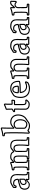

<svg xmlns="http://www.w3.org/2000/svg" viewBox="2086 -2858 805 5018"><g transform="rotate(-90 2489.0 -349.5)"><path d="M506.3 -38.6V-2Q502.4 2.4 499.3 6.6Q496.1 10.7 492.2 14.6Q467.3 13.7 442.6 12.9Q418 12.2 393.1 12.2Q372.6 12.2 353 12.9Q333.5 13.7 313 14.6Q301.3 8.8 295.7 0.5Q290 -7.8 290 -24.4Q290 -27.3 290.3 -30.8Q290.5 -34.2 290.5 -38.1Q290.5 -39.6 289.6 -39.6Q286.1 -39.6 274.7 -29.1Q263.2 -18.6 247.1 -6.1Q231 6.3 212.2 16.8Q193.4 27.3 175.3 27.3Q148.4 27.3 123.8 20Q99.1 12.7 80.3 -3.4Q61.5 -19.5 50.3 -45.2Q39.1 -70.8 39.1 -107.4Q39.1 -135.7 47.4 -162.8Q55.7 -189.9 72.8 -209Q81.1 -218.3 90.8 -224.9Q100.6 -231.4 111.3 -236.6Q122.1 -241.7 133.5 -245.8Q145 -250 156.2 -253.4Q190.9 -264.6 226.1 -273.9Q261.2 -283.2 297.4 -289.1Q296.9 -307.1 292.2 -323.7Q287.6 -340.3 277.6 -353.3Q267.6 -366.2 250.7 -374Q233.9 -381.8 208 -381.8Q195.3 -381.8 183.6 -379.2Q171.9 -376.5 163.6 -370.6Q158.7 -358.9 153.8 -347.2Q148.9 -335.4 144 -323.7Q139.6 -321.8 135.5 -320.3Q131.3 -318.8 127 -316.9Q118.7 -318.8 110.4 -320.6Q102.1 -322.3 93.8 -324.2L83.5 -338.9L86.4 -401.9Q88.4 -404.8 90.1 -408Q91.8 -411.1 93.8 -414.1Q120.1 -431.2 146.7 -447.5Q173.3 -463.9 202.6 -476.6Q215.8 -482.4 231 -484.4Q246.1 -486.3 261.7 -486.3Q320.8 -486.3 357.4 -471.2Q394 -456.1 414.1 -431.2Q434.1 -406.2 441.2 -374Q448.2 -341.8 448.2 -308.1Q448.2 -257.3 446 -206.1Q443.8 -154.8 443.8 -105Q443.8 -92.3 445.1 -79.8Q446.3 -67.4 450.2 -56.2Q460.9 -53.2 471.7 -53Q482.4 -52.7 493.7 -51.3ZM434.1 -31.7Q427.7 -36.1 424.1 -43.9Q420.4 -51.8 418.5 -61.3Q416.5 -70.8 416 -80.6Q415.5 -90.3 415.5 -99.1V-115.2Q415.5 -123.5 415.3 -131.8Q415 -140.1 415 -148.4Q415 -191.4 417.2 -232.7Q419.4 -273.9 419.4 -316.9Q419.4 -357.4 407.5 -384.3Q395.5 -411.1 374.8 -427.2Q354 -443.4 326.2 -450Q298.3 -456.5 267.1 -456.5Q254.4 -456.5 240.7 -455.8Q227.1 -455.1 215.3 -450.2Q188.5 -439 163.8 -423.8Q139.2 -408.7 115.2 -393.1Q114.7 -382.3 114.3 -371.6Q113.8 -360.8 113.3 -350.1Q115.7 -349.1 117.9 -348.9Q120.1 -348.6 122.6 -348.1Q127 -358.9 130.9 -371.6Q134.8 -384.3 144.5 -393.1Q154.3 -402.3 170.9 -406.2Q187.5 -410.2 206.1 -410.2Q245.1 -410.2 268.6 -398.2Q292 -386.2 304.7 -367.4Q317.4 -348.6 321.8 -325.2Q326.2 -301.8 327.1 -278.8Q323.2 -274.4 320.1 -270.3Q316.9 -266.1 313 -262.2Q229.5 -248 148.9 -220.2Q133.3 -214.8 116.9 -207Q100.6 -199.2 90.8 -185.1Q79.6 -168.9 73.7 -148.2Q67.9 -127.4 67.9 -105.5Q67.9 -84.5 74 -65.4Q80.1 -46.4 92.5 -32.2Q105 -18.1 123.5 -9.8Q142.1 -1.5 167 -1.5Q186 -1.5 202.6 -5.9Q228 -25.4 253.4 -44.7Q278.8 -64 305.2 -82Q310.5 -78.1 315.9 -74.2Q321.3 -70.3 326.7 -66.4L318.4 -15.6Q318.8 -15.6 318.8 -15.4Q318.8 -15.1 319.3 -15.1Q337.9 -16.1 356.7 -16.6Q375.5 -17.1 394.5 -17.1Q415 -17.1 435.8 -16.6Q456.5 -16.1 477.1 -15.1V-22.5ZM287.6 -212.9Q271 -209.5 253.4 -205.3Q235.8 -201.2 221.9 -193.1Q208 -185.1 199 -171.6Q189.9 -158.2 189.9 -135.3Q189.9 -116.2 201.2 -101.3Q212.4 -86.4 233.9 -86.4Q251 -86.4 269 -96.7Q287.1 -106.9 297.9 -122.1L297.4 -220.2ZM327.1 -237.8Q327.1 -211.4 327.6 -186.5Q328.1 -161.6 328.1 -134.8Q328.1 -127.9 327.6 -121.3Q327.1 -114.7 325.2 -109.9Q321.8 -100.6 311.8 -91.3Q301.8 -82 288.6 -74.5Q275.4 -66.9 260.7 -62.3Q246.1 -57.6 232.9 -57.6Q214.4 -57.6 200.9 -64.7Q187.5 -71.8 178.7 -83.3Q169.9 -94.7 165.8 -109.4Q161.6 -124 161.6 -139.2Q161.6 -167.5 174.8 -186.3Q188 -205.1 209.2 -217.3Q230.5 -229.5 256.8 -236.8Q283.2 -244.1 309.6 -250Z M544.9 -0.5V-38.1Q548.8 -42 553 -45.2Q557.1 -48.3 561.5 -52.2Q565.9 -52.2 570.6 -52Q575.2 -51.8 580.1 -51.8Q586.9 -51.8 594 -52.7Q601.1 -53.7 607.4 -56.2Q613.8 -79.1 615.2 -106.9Q616.7 -134.8 616.7 -162.1Q616.7 -199.2 616.2 -231.2Q615.7 -263.2 615.7 -297.9Q615.7 -320.8 615 -335.9Q614.3 -351.1 610.4 -359.9Q606.4 -368.7 597.9 -372.3Q589.4 -376 573.7 -376Q570.3 -376 567.1 -376Q564 -376 560.1 -375.5L544.9 -390.6V-428.2Q547.9 -432.1 550.8 -435.3Q553.7 -438.5 556.6 -441.9Q579.6 -445.8 601.8 -449.7Q624 -453.6 645.8 -458.7Q667.5 -463.9 689.2 -470.5Q710.9 -477.1 731.9 -486.3Q735.4 -486.3 738.8 -486.6Q742.2 -486.8 745.6 -486.8L758.8 -481Q761.2 -478 762.9 -475.1Q764.6 -472.2 767.1 -469.7V-419.4Q783.7 -433.1 800.3 -446.5Q816.9 -460 834 -473.1Q838.9 -477.1 847.4 -479.5Q856 -481.9 865.5 -483.4Q875 -484.9 884 -485.4Q893.1 -485.8 899.4 -485.8Q921.9 -485.8 942.9 -482.4Q963.9 -479 982.2 -470.7Q1000.5 -462.4 1015.4 -448Q1030.3 -433.6 1041 -412.1Q1058.6 -426.3 1072.8 -439.5Q1086.9 -452.6 1102.3 -462.9Q1117.7 -473.1 1136 -479.5Q1154.3 -485.8 1179.7 -485.8Q1221.2 -485.8 1249.8 -476.8Q1278.3 -467.8 1297.1 -451.9Q1315.9 -436 1325.9 -414.6Q1335.9 -393.1 1340.8 -368.7Q1345.7 -344.2 1346.7 -318.1Q1347.7 -292 1347.7 -266.1Q1347.7 -220.2 1346.7 -177Q1345.7 -133.8 1345.7 -88.9Q1345.7 -80.6 1346.4 -71.5Q1347.2 -62.5 1352.1 -57.6Q1363.3 -53.7 1376.2 -54Q1389.2 -54.2 1400.9 -52.2Q1406.7 -45.4 1413.6 -39.6V-2Q1409.7 2.4 1406.5 6.6Q1403.3 10.7 1399.4 14.6Q1372.1 13.2 1345 12Q1317.9 10.7 1290 10.7Q1268.6 10.7 1247.6 11.5Q1226.6 12.2 1205.1 14.6Q1189 6.3 1184.6 -5.6Q1180.2 -17.6 1180.2 -29.3Q1180.2 -43.5 1183.8 -59.8Q1187.5 -76.2 1189 -98.1Q1190.9 -122.1 1191.4 -146Q1191.9 -169.9 1191.9 -193.8Q1191.9 -232.9 1191.4 -265.4Q1190.9 -297.9 1185.1 -321.3Q1179.2 -344.7 1165.5 -357.7Q1151.9 -370.6 1125 -370.6Q1105 -370.6 1086.4 -361.3Q1067.9 -352.1 1058.1 -334Q1055.7 -325.7 1055.4 -316.9Q1055.2 -308.1 1055.2 -299.8Q1055.2 -294.9 1055.2 -281Q1055.2 -267.1 1054.9 -248.8Q1054.7 -230.5 1054.7 -210Q1054.7 -189.5 1054.4 -171.6Q1054.2 -153.8 1054.2 -141.1Q1054.2 -128.4 1054.2 -125Q1054.2 -117.2 1054.7 -105.2Q1055.2 -93.3 1056.2 -82.3Q1057.1 -71.3 1058.8 -63.5Q1060.5 -55.7 1063.5 -55.7Q1061 -58.1 1059.6 -61Q1060.5 -58.1 1067.4 -57.1Q1074.2 -56.2 1083.3 -55.4Q1092.3 -54.7 1102.3 -54Q1112.3 -53.2 1119.1 -50.8Q1121.6 -47.9 1123.3 -44.9Q1125 -42 1127.4 -39.6V-2Q1123.5 2.4 1120.4 6.6Q1117.2 10.7 1113.3 14.6Q1072.3 12.7 1032 12.7Q991.7 12.7 950.2 12.7Q926.3 12.7 902.3 13.2Q878.4 13.7 854 14.6L838.9 -0.5V-38.1Q841.8 -42 844.7 -45.2Q847.7 -48.3 850.6 -51.8Q861.8 -53.7 872.8 -54.2Q883.8 -54.7 895.5 -57.1L897 -58.6Q898.9 -63.5 900.1 -75.9Q901.4 -88.4 902.1 -106.4Q902.8 -124.5 903.1 -146.2Q903.3 -168 903.3 -191.2Q903.3 -214.4 903.3 -237.3Q903.3 -260.3 903.3 -280.3Q903.3 -298.8 900.9 -315.4Q898.4 -332 891.4 -344.5Q884.3 -356.9 871.8 -364.3Q859.4 -371.6 838.9 -371.6Q824.2 -371.6 811 -367.4Q797.9 -363.3 787.8 -355.7Q777.8 -348.1 772 -336.9Q766.1 -325.7 766.1 -311Q766.1 -303.7 766.6 -296.4Q767.1 -289.1 767.1 -283.2V-176.3Q767.1 -154.3 767.3 -133.1Q767.6 -111.8 769 -90.3Q769.5 -82.5 769.3 -74Q769 -65.4 772.9 -58.6V-58.1Q782.7 -53.2 796.1 -53.2Q809.6 -53.2 820.8 -52.2Q826.7 -45.4 833.5 -39.6V-2Q829.6 2.4 826.4 6.6Q823.2 10.7 819.3 14.6Q754.9 11.7 689.9 11.7Q625.5 11.7 560.1 14.6ZM579.1 -15.6Q586.4 -15.6 598.9 -15.9Q611.3 -16.1 626.7 -16.6Q642.1 -17.1 659.2 -17.3Q676.3 -17.6 693.4 -17.6Q705.1 -17.6 722.4 -17.3Q739.7 -17.1 756.6 -16.6Q773.4 -16.1 787.1 -15.9Q800.8 -15.6 804.2 -15.6V-23.9Q791 -24.9 777.6 -26.6Q764.2 -28.3 752.9 -37.6Q742.7 -45.9 740 -73.5Q737.3 -101.1 737.3 -153.3Q737.3 -178.7 737.5 -210.4Q737.8 -242.2 737.8 -281.7V-297.4Q737.8 -310.5 739.3 -324.5Q740.7 -338.4 746.8 -351.3Q752.9 -364.3 765.4 -375.2Q777.8 -386.2 799.3 -393.6Q809.6 -397 819.6 -398.9Q829.6 -400.9 840.3 -400.9Q871.1 -400.9 889.4 -389.6Q907.7 -378.4 917.2 -359.9Q926.8 -341.3 929.7 -317.6Q932.6 -293.9 932.6 -269Q932.6 -263.7 932.6 -250.7Q932.6 -237.8 932.4 -220.9Q932.1 -204.1 932.1 -185.3Q932.1 -166.5 931.9 -149.7Q931.6 -132.8 931.6 -119.6Q931.6 -106.4 931.6 -101.1Q931.6 -91.8 931.2 -80.6Q930.7 -69.3 928.2 -59.3Q925.8 -49.3 920.7 -41.3Q915.5 -33.2 906.2 -29.8Q897 -26.4 887.2 -26.1Q877.4 -25.9 868.2 -24.9V-10.7Q885.7 -11.7 900.4 -12.9Q915 -14.2 929 -15.1Q942.9 -16.1 957.5 -16.8Q972.2 -17.6 989.7 -17.6Q1001 -17.6 1017.1 -17.6Q1033.2 -17.6 1049.1 -17.3Q1064.9 -17.1 1078.4 -16.6Q1091.8 -16.1 1098.1 -15.6V-25.4Q1081.1 -25.4 1068.1 -27.1Q1055.2 -28.8 1046.4 -34.9Q1037.6 -41 1033.2 -52.2Q1028.8 -63.5 1027.8 -82.5Q1026.4 -124 1025.9 -158.2Q1025.4 -192.4 1025.4 -224.1Q1025.4 -243.2 1025.6 -261.5Q1025.9 -279.8 1025.9 -298.3Q1025.9 -314.9 1027.6 -331.3Q1029.3 -347.7 1040.5 -360.8Q1056.2 -379.4 1079.8 -389.9Q1103.5 -400.4 1128.4 -400.4Q1156.7 -400.4 1174.8 -388.2Q1192.9 -376 1203.1 -356.4Q1213.4 -336.9 1217.3 -312.5Q1221.2 -288.1 1221.2 -264.2Q1221.2 -221.2 1220.5 -186.5Q1219.7 -151.9 1218.5 -122.1Q1217.3 -92.3 1215.6 -66.4Q1213.9 -40.5 1211.4 -15.1Q1230.5 -17.1 1249.8 -17.8Q1269 -18.6 1288.6 -18.6Q1313 -18.6 1336.7 -17.6Q1360.4 -16.6 1384.3 -15.6V-24.9Q1369.6 -26.4 1358.9 -27.3Q1348.1 -28.3 1340.6 -31.7Q1333 -35.2 1328.1 -41.7Q1323.2 -48.3 1320.6 -61.3Q1317.9 -74.2 1316.9 -94.5Q1315.9 -114.7 1315.9 -145Q1315.9 -169.4 1316.4 -187.3Q1316.9 -205.1 1317.1 -222.7Q1317.4 -240.2 1317.9 -260Q1318.4 -279.8 1318.4 -307.6Q1318.4 -336.9 1313.7 -364Q1309.1 -391.1 1293.9 -411.6Q1278.8 -432.1 1250.7 -444.3Q1222.7 -456.5 1175.8 -456.5Q1164.6 -456.5 1153.8 -454.1Q1143.1 -451.7 1131.8 -447.8Q1109.9 -430.2 1088.4 -412.8Q1066.9 -395.5 1044.9 -377.9Q1039.1 -379.9 1033.2 -381.6Q1027.3 -383.3 1021.5 -384.8Q1016.6 -395 1011.2 -405.3Q1005.9 -415.5 998 -424.3Q982.9 -441.9 957.8 -449.7Q932.6 -457.5 906.2 -457.5Q890.6 -457.5 876 -455.1Q861.3 -452.6 848.6 -447.8Q826.7 -430.2 805.2 -412.8Q783.7 -395.5 761.7 -377.9Q755.9 -380.9 749.8 -383.8Q743.7 -386.7 737.8 -389.6V-457Q698.2 -439.9 657.5 -431.4Q616.7 -422.9 574.2 -415.5V-404.3Q591.3 -403.8 603.8 -402.8Q616.2 -401.9 624.3 -397Q632.3 -392.1 636.5 -382.1Q640.6 -372.1 642.1 -353L643.6 -319.3Q643.6 -318.4 643.8 -308.1Q644 -297.9 644.3 -283Q644.5 -268.1 644.8 -251.2Q645 -234.4 645.3 -219.5Q645.5 -204.6 645.5 -194.6Q645.5 -184.6 645.5 -183.6Q645.5 -158.7 644.8 -133.5Q644 -108.4 642.1 -83.5Q641.6 -68.8 639.4 -57.4Q637.2 -45.9 630.1 -38.3Q623 -30.8 609.9 -26.9Q596.7 -22.9 574.2 -22.9V-15.6Z M1661.6 -335.4Q1660.2 -282.7 1660.2 -229.5Q1660.2 -169.9 1661.6 -111.3Q1678.2 -90.3 1701.4 -78.6Q1724.6 -66.9 1749.5 -66.9Q1774.4 -66.9 1793.7 -79.3Q1813 -91.8 1826.2 -112.5Q1839.4 -133.3 1846.2 -160.9Q1853 -188.5 1853 -218.8Q1853 -254.9 1845 -282.7Q1836.9 -310.5 1822.8 -329.3Q1808.6 -348.1 1788.6 -357.9Q1768.6 -367.7 1745.1 -367.7Q1721.7 -367.7 1699.2 -357.4Q1676.8 -347.2 1659.7 -326.2ZM1635.7 -342.8Q1657.2 -369.6 1686.3 -383.3Q1715.3 -397 1746.1 -397Q1774.9 -397 1799.6 -385Q1824.2 -373 1842.5 -351.1Q1860.8 -329.1 1871.3 -297.9Q1881.8 -266.6 1881.8 -228Q1881.8 -186.5 1872.8 -151.6Q1863.8 -116.7 1846.2 -91.3Q1828.6 -65.9 1803 -51.8Q1777.3 -37.6 1744.1 -37.6Q1729.5 -37.6 1713.6 -41.7Q1697.8 -45.9 1682.9 -53.7Q1668 -61.5 1655.3 -72.8Q1642.6 -84 1635.3 -97.7Q1632.8 -102.5 1631.8 -116.2Q1630.9 -129.9 1630.9 -144Q1630.9 -150.4 1630.9 -165.3Q1630.9 -180.2 1631.1 -199.2Q1631.3 -218.3 1631.3 -239.5Q1631.3 -260.7 1631.6 -279.8Q1631.8 -298.8 1632.1 -313.5Q1632.3 -328.1 1632.3 -334ZM1436 -641.6V-676.8Q1439 -680.7 1441.9 -683.8Q1444.8 -687 1447.8 -690.4Q1482.9 -694.3 1517.8 -700.4Q1552.7 -706.5 1586.9 -716.3Q1599.6 -720.2 1613 -726.3Q1626.5 -732.4 1639.2 -732.4Q1647.5 -732.4 1654.3 -729Q1661.1 -725.6 1666.5 -714.4Q1664.1 -639.2 1662.8 -565.2Q1661.6 -491.2 1661.6 -416.5Q1677.2 -429.7 1691.9 -442.1Q1706.5 -454.6 1722.7 -464.4Q1738.8 -474.1 1758.3 -480.2Q1777.8 -486.3 1803.2 -486.3Q1849.6 -486.3 1887.5 -471.2Q1925.3 -456.1 1951.9 -428.7Q1978.5 -401.4 1992.9 -363.3Q2007.3 -325.2 2007.3 -278.8Q2007.3 -253.9 2003.2 -228.3Q1999 -202.6 1990.5 -178.5Q1981.9 -154.3 1969.2 -132.3Q1956.5 -110.4 1939.5 -91.8Q1923.3 -74.7 1902.3 -61.5Q1881.3 -48.3 1861.8 -34.7Q1849.1 -25.4 1835.9 -16.6Q1822.8 -7.8 1809.6 1.5Q1784.7 18.6 1761 25.4Q1737.3 32.2 1710 32.2Q1676.8 32.2 1644.5 22.5Q1612.3 12.7 1584.5 -4.4L1549.3 24.9Q1545.9 25.9 1542.7 26.4Q1539.6 26.9 1535.6 27.8Q1530.3 25.4 1524.7 23.4Q1519 21.5 1513.2 19.5L1502.9 4.9Q1508.8 -86.9 1510.7 -177.5Q1512.7 -268.1 1512.7 -359.9Q1512.7 -363.3 1512.7 -376Q1512.7 -388.7 1512.5 -406.5Q1512.2 -424.3 1512.2 -444.3Q1512.2 -464.4 1512 -482.2Q1511.7 -500 1511.5 -512.9Q1511.2 -525.9 1511.2 -528.8Q1510.3 -551.8 1510.3 -575.7Q1510.3 -599.6 1503.4 -622.1H1502.9V-622.6L1507.8 -620.1Q1507.3 -621.6 1501.2 -622.6Q1495.1 -623.5 1486.6 -624.3Q1478 -625 1468.5 -625.7Q1459 -626.5 1451.2 -626.5ZM1476.6 -651.9H1483.9H1496.6Q1504.4 -651.9 1511 -650.6Q1517.6 -649.4 1522.7 -644.8Q1527.8 -640.1 1531.2 -631.1Q1534.7 -622.1 1536.6 -606Q1540.5 -552.7 1541.5 -491.7Q1542.5 -430.7 1542.5 -356.4Q1542.5 -268.1 1540.3 -180.4Q1538.1 -92.8 1532.7 -4.4L1537.1 -2.9Q1546.9 -11.2 1556.4 -19Q1565.9 -26.9 1575.7 -35.2Q1579.1 -35.2 1582.5 -35.4Q1585.9 -35.6 1589.4 -35.6Q1616.7 -19 1645.5 -8.1Q1674.3 2.9 1710.4 2.9Q1726.1 2.9 1741.2 0.2Q1756.3 -2.4 1770.5 -8.3Q1772.9 -9.3 1783.7 -16.4Q1794.4 -23.4 1809.1 -33.7Q1823.7 -43.9 1840.8 -55.7Q1857.9 -67.4 1872.8 -77.9Q1887.7 -88.4 1898.7 -96.2Q1909.7 -104 1912.6 -106.4Q1928.2 -122.1 1940.2 -141.6Q1952.1 -161.1 1960.7 -183.3Q1969.2 -205.6 1973.6 -229.5Q1978 -253.4 1978 -277.3Q1978 -299.3 1974.1 -320.6Q1970.2 -341.8 1962.2 -360.8Q1954.1 -379.9 1941.7 -396.5Q1929.2 -413.1 1912.1 -425.3Q1887.7 -442.9 1859.4 -449.7Q1831.1 -456.5 1801.3 -456.5Q1777.8 -456.5 1759 -449.5Q1740.2 -442.4 1723.6 -430.7Q1707 -418.9 1690.9 -404.3Q1674.8 -389.6 1656.2 -374.5Q1650.4 -377.4 1644.3 -380.4Q1638.2 -383.3 1632.3 -386.2Q1632.3 -466.3 1633.5 -544.7Q1634.8 -623 1636.7 -703.1Q1595.2 -687.5 1552.5 -677.7Q1509.8 -668 1465.3 -663.1V-649.4Z M2066.4 -372.1V-394Q2068.4 -397 2070.1 -400.1Q2071.8 -403.3 2073.7 -406.2Q2086.4 -414.6 2102.1 -423.8Q2117.7 -433.1 2130.9 -442.9Q2130.9 -480 2130.1 -516.1Q2129.4 -552.2 2127 -588.9Q2129.9 -592.8 2132.8 -595.9Q2135.7 -599.1 2138.7 -602.5Q2169.9 -612.3 2199 -624.5Q2228 -636.7 2257.8 -650.9Q2262.7 -650.4 2267.8 -649.7Q2272.9 -648.9 2277.6 -646.5Q2282.2 -644 2286.1 -639.2Q2290 -634.3 2292 -625.5Q2289.1 -593.3 2288.3 -561.5Q2287.6 -529.8 2287.6 -497.6V-450.7Q2310.1 -450.7 2332 -451.4Q2354 -452.1 2376.5 -455.1Q2385.3 -446.8 2393.6 -438Q2391.6 -421.4 2389.6 -405Q2387.7 -388.7 2385.3 -372.1Q2381.8 -369.1 2378.7 -366.2Q2375.5 -363.3 2371.6 -360.4H2370.1Q2355 -357.4 2339.4 -357.4Q2324.2 -357.4 2309.3 -358.6Q2294.4 -359.9 2279.8 -360.4V-163.6Q2279.8 -159.2 2279.5 -153.8Q2279.3 -148.4 2279.3 -142.6Q2279.3 -128.9 2281.5 -118.9Q2283.7 -108.9 2290.3 -102.3Q2296.9 -95.7 2308.6 -92.3Q2320.3 -88.9 2338.9 -88.9Q2347.7 -88.9 2356.4 -90.3Q2365.2 -91.8 2374 -93.8Q2380.4 -90.8 2384.3 -88.1Q2388.2 -85.4 2390.4 -82.5Q2392.6 -79.6 2394.3 -75.7Q2396 -71.8 2397.9 -65.9Q2397 -61.5 2396 -57.1Q2395 -52.7 2394 -48.3Q2374.5 -27.3 2360.4 -13.4Q2346.2 0.5 2333 9Q2319.8 17.6 2304.7 21.2Q2289.6 24.9 2267.6 24.9Q2243.2 24.9 2218.5 18.3Q2193.8 11.7 2173.8 -2.2Q2153.8 -16.1 2141.4 -38.3Q2128.9 -60.5 2128.9 -91.8Q2128.9 -97.2 2129.2 -113.8Q2129.4 -130.4 2129.6 -152.6Q2129.9 -174.8 2130.1 -199.5Q2130.4 -224.1 2130.6 -245.4Q2130.9 -266.6 2131.1 -281.7Q2131.3 -296.9 2131.3 -299.8V-358.4Q2136.7 -358.4 2131.3 -358.6Q2126 -358.9 2118.7 -358.9Q2109.4 -358.9 2100.3 -358.4Q2091.3 -357.9 2081.5 -356.9ZM2147.5 -387.7Q2153.3 -380.9 2160.2 -375V-254.4Q2160.2 -249.5 2159.9 -237.1Q2159.7 -224.6 2159.7 -208.3Q2159.7 -191.9 2159.2 -173.8Q2158.7 -155.8 2158.7 -139.4Q2158.7 -123 2158.4 -110.6Q2158.2 -98.1 2158.2 -93.3Q2158.2 -69.3 2167.5 -52.5Q2176.8 -35.6 2191.4 -25.1Q2206.1 -14.6 2224.6 -9.8Q2243.2 -4.9 2261.7 -4.9Q2293.9 -4.9 2321.8 -16.1Q2334 -27.3 2345 -39.3Q2356 -51.3 2367.2 -63Q2352.1 -59.6 2335.4 -59.6Q2303.2 -59.6 2286.1 -68.6Q2269 -77.6 2261 -92.3Q2252.9 -106.9 2251.7 -125.2Q2250.5 -143.6 2250.5 -162.1V-375.5Q2254.4 -379.4 2258.5 -382.6Q2262.7 -385.7 2267.1 -389.6Q2291 -389.2 2314.2 -388.9Q2337.4 -388.7 2358.9 -388.7Q2359.9 -396.5 2360.1 -400.1Q2360.4 -403.8 2360.6 -406.5Q2360.8 -409.2 2361.3 -412.8Q2361.8 -416.5 2362.8 -424.3Q2340.3 -421.9 2318.1 -421.6Q2295.9 -421.4 2273.4 -421.4L2258.3 -436.5Q2258.3 -455.1 2258.1 -473.4Q2257.8 -491.7 2257.8 -510.3Q2257.8 -538.1 2258.8 -565.4Q2259.8 -592.8 2262.2 -620.6Q2235.8 -607.9 2210.2 -597.7Q2184.6 -587.4 2157.2 -578.1Q2159.7 -542.5 2159.9 -507.8Q2160.2 -473.1 2160.2 -438Q2158.7 -434.6 2157.5 -431.4Q2156.2 -428.2 2154.8 -424.8Q2141.1 -413.6 2125.7 -404.3Q2110.4 -395 2095.7 -385.7Z M2728 -298.3Q2728 -308.6 2726.3 -326.2Q2724.6 -343.8 2718 -360.8Q2711.4 -377.9 2697.8 -390.4Q2684.1 -402.8 2659.7 -402.8Q2636.2 -402.8 2622.3 -391.4Q2608.4 -379.9 2600.8 -363Q2593.3 -346.2 2591.1 -326.9Q2588.9 -307.6 2588.9 -292Q2600.6 -290 2620.1 -288.1Q2639.6 -286.1 2662.6 -286.1Q2683.1 -286.1 2697 -287.1Q2710.9 -288.1 2728 -290.5ZM2743.7 -262.7Q2726.1 -259.8 2708 -259Q2689.9 -258.3 2671.9 -258.3Q2646.5 -258.3 2621.3 -258.8Q2596.2 -259.3 2570.8 -263.2L2560.5 -277.8Q2560.5 -293.5 2561.5 -309.1Q2562.5 -324.7 2565.4 -339.8Q2568.4 -355 2574 -369.4Q2579.6 -383.8 2588.9 -396.5Q2602.1 -414.6 2620.6 -423.1Q2639.2 -431.6 2659.2 -431.6Q2680.2 -431.6 2698.5 -423.3Q2716.8 -415 2730.5 -398.9Q2740.2 -388.2 2745.4 -374.3Q2750.5 -360.4 2753.2 -345.9Q2755.9 -331.5 2756.8 -317.6Q2757.8 -303.7 2758.3 -292Q2758.3 -288.1 2758.1 -282.2Q2757.8 -276.4 2757.3 -276.4Q2757.3 -280.3 2757.8 -282.2V-279.3ZM2872.1 -67.9Q2866.7 -55.7 2861.8 -43.5Q2856.9 -31.2 2850.6 -20Q2848.1 -15.6 2838.1 -9.8Q2828.1 -3.9 2815.9 1.5Q2803.7 6.8 2792.5 11.5Q2781.2 16.1 2776.9 17.6Q2754.9 25.4 2732.7 28.6Q2710.4 31.7 2687 31.7Q2655.3 31.7 2624.3 25.9Q2593.3 20 2563 8.8Q2545.4 2 2531.5 -8.8Q2517.6 -19.5 2503.4 -32.2Q2485.4 -48.3 2472.7 -69.1Q2460 -89.8 2452.1 -113.5Q2444.3 -137.2 2440.7 -163.3Q2437 -189.5 2437 -215.8Q2437 -243.7 2440.4 -270Q2443.8 -296.4 2449.7 -319.3Q2455.1 -339.4 2462.9 -358.6Q2470.7 -377.9 2484.9 -393.6Q2490.2 -399.9 2499.8 -407Q2509.3 -414.1 2519.5 -420.7Q2529.8 -427.2 2539.3 -432.6Q2548.8 -438 2553.7 -441.4Q2564.9 -448.2 2575.9 -455.6Q2586.9 -462.9 2599.1 -468.8Q2618.2 -478 2638.9 -481.9Q2659.7 -485.8 2681.6 -485.8Q2700.2 -485.8 2719 -484.1Q2737.8 -482.4 2755.9 -477.5Q2773.9 -472.7 2790.5 -464.6Q2807.1 -456.5 2820.3 -443.8Q2839.8 -425.8 2852.5 -405Q2865.2 -384.3 2872.8 -361.6Q2880.4 -338.9 2883.3 -314.5Q2886.2 -290 2886.2 -264.6Q2886.2 -255.9 2884.5 -247.6Q2882.8 -239.3 2875.5 -231Q2854 -226.1 2832.3 -220.9Q2810.5 -215.8 2788.6 -214.4Q2740.2 -210.9 2691.9 -210.2Q2643.6 -209.5 2595.2 -209.5Q2598.6 -183.1 2608.4 -158Q2618.2 -132.8 2636.7 -112.8Q2657.2 -91.3 2683.8 -81.8Q2710.4 -72.3 2738.3 -72.3Q2766.6 -72.3 2790.8 -80.8Q2814.9 -89.4 2840.3 -101.6Q2845.7 -100.6 2849.4 -100.1Q2853 -99.6 2856.2 -98.1Q2859.4 -96.7 2862.3 -93.8Q2865.2 -90.8 2869.6 -85.4ZM2836.4 -65.9Q2816.9 -57.1 2789.3 -50Q2761.7 -43 2734.9 -43Q2715.8 -43 2695.3 -47.9Q2674.8 -52.7 2655.5 -63.5Q2636.2 -74.2 2618.7 -91.8Q2601.1 -109.4 2586.9 -134.8Q2575.2 -156.2 2570.8 -178.7Q2566.4 -201.2 2564 -224.6Q2567.9 -228.5 2572 -231.7Q2576.2 -234.9 2580.6 -238.8Q2625.5 -238.8 2670.2 -240.5Q2714.8 -242.2 2759.8 -242.2Q2762.7 -242.2 2774.7 -243.4Q2786.6 -244.6 2802 -246.6Q2817.4 -248.5 2832.5 -251Q2847.7 -253.4 2856.4 -255.9Q2856.9 -262.2 2856.9 -264.4Q2856.9 -266.6 2856.9 -273.4Q2856.9 -308.6 2848.1 -343.8Q2839.4 -378.9 2817.9 -405.8Q2806.2 -420.4 2790.3 -430.2Q2774.4 -439.9 2756.8 -446Q2739.3 -452.1 2720.5 -454.6Q2701.7 -457 2684.1 -457Q2668.5 -457 2654.5 -454.6Q2640.6 -452.1 2627 -447.3Q2613.3 -442.4 2599.6 -435.1Q2585.9 -427.7 2570.3 -417.5Q2564.5 -413.6 2555.9 -408.7Q2547.4 -403.8 2538.3 -397.9Q2529.3 -392.1 2520.5 -386Q2511.7 -379.9 2505.9 -373.5Q2494.1 -361.3 2487.8 -344.2Q2481.4 -327.1 2477.5 -311Q2466.3 -263.7 2466.3 -214.8Q2466.3 -192.9 2469 -170.9Q2471.7 -148.9 2478.3 -128.4Q2484.9 -107.9 2495.6 -89.1Q2506.3 -70.3 2522 -54.2Q2537.6 -38.6 2556.4 -27.8Q2575.2 -17.1 2595.7 -10.3Q2616.2 -3.4 2638.2 -0.5Q2660.2 2.4 2681.6 2.4Q2758.8 2.4 2826.7 -37.6Q2829.1 -43 2830.6 -46.4Q2832 -49.8 2833.5 -53.2Q2835 -56.6 2836.4 -60.1Q2837.9 -63.5 2840.3 -68.8Z M3525.9 -39.6V-2Q3522 2.4 3518.8 6.6Q3515.6 10.7 3511.7 14.6Q3484.4 13.2 3457.3 12Q3430.2 10.7 3402.3 10.7Q3381.3 10.7 3360.6 11.7Q3339.8 12.7 3319.3 14.6Q3315.4 12.7 3312.3 11Q3309.1 9.3 3306.4 6.8Q3303.7 4.4 3301 0.7Q3298.3 -2.9 3295.4 -9.3Q3295.4 -27.8 3297.9 -46.4Q3300.3 -64.9 3301.3 -83.5Q3303.2 -109.9 3304 -136.2Q3304.7 -162.6 3304.7 -189Q3304.7 -204.6 3304.4 -220Q3304.2 -235.4 3304.2 -251Q3304.2 -271.5 3303 -291.5Q3301.8 -311.5 3294.9 -330.1Q3287.6 -350.6 3270.8 -360.1Q3253.9 -369.6 3233.4 -369.6Q3212.4 -369.6 3192.1 -360.1Q3171.9 -350.6 3161.1 -334Q3158.2 -329.6 3157.2 -321.8Q3156.2 -314 3156.2 -305.7Q3156.2 -297.9 3156.7 -290.8Q3157.2 -283.7 3157.2 -279.3Q3157.2 -257.3 3157 -234.1Q3156.7 -210.9 3156.7 -187.5Q3156.7 -175.8 3156.7 -164.3Q3156.7 -152.8 3157.2 -141.6Q3157.7 -122.1 3157.7 -100.6Q3157.7 -79.1 3164.1 -60.5Q3167.5 -57.1 3174.8 -55.7Q3182.1 -54.2 3190.9 -53.5Q3199.7 -52.7 3207.8 -52.7Q3215.8 -52.7 3220.7 -52.2Q3226.6 -45.4 3233.4 -39.6V-2Q3229.5 2.4 3226.3 6.6Q3223.1 10.7 3219.2 14.6Q3150.4 11.7 3081.1 11.7Q3015.6 11.7 2950.2 14.6L2935.1 -0.5V-38.1Q2939 -42 2943.1 -45.2Q2947.3 -48.3 2951.7 -52.2Q2956.1 -52.2 2960.7 -52Q2965.3 -51.8 2970.2 -51.8Q2977.1 -51.8 2984.1 -52.7Q2991.2 -53.7 2997.6 -56.2Q3000 -59.1 3001.7 -65.7Q3003.4 -72.3 3004.4 -80.3Q3005.4 -88.4 3005.6 -96.9Q3005.9 -105.5 3005.9 -112.8Q3005.9 -119.6 3005.6 -124.5Q3005.4 -129.4 3005.4 -130.4Q3006.8 -164.1 3006.8 -197.8Q3006.8 -223.6 3006.3 -247.6Q3005.9 -271.5 3005.9 -297.9Q3005.9 -322.8 3005.1 -338.4Q3004.4 -354 2999.3 -362.8Q2994.1 -371.6 2982.9 -374.3Q2971.7 -377 2950.2 -375.5L2935.1 -390.6V-428.2Q2938 -432.1 2940.9 -435.3Q2943.8 -438.5 2946.8 -441.9Q2969.7 -445.8 2991.9 -449.7Q3014.2 -453.6 3035.9 -458.7Q3057.6 -463.9 3079.3 -470.5Q3101.1 -477.1 3122.1 -486.3Q3125.5 -486.3 3128.9 -486.6Q3132.3 -486.8 3135.7 -486.8L3148.9 -481Q3151.4 -478 3153.1 -475.1Q3154.8 -472.2 3157.2 -469.7V-419.4Q3173.3 -432.1 3183.1 -441.4Q3192.9 -450.7 3201.2 -457.8Q3209.5 -464.8 3218.5 -470Q3227.5 -475.1 3241.2 -479.5Q3253.4 -483.4 3265.9 -484.6Q3278.3 -485.8 3291 -485.8Q3311 -485.8 3328.9 -483.9Q3346.7 -481.9 3362.8 -476.3Q3378.9 -470.7 3393.6 -461.2Q3408.2 -451.7 3421.9 -436.5Q3435.5 -421.4 3442.9 -406.2Q3450.2 -391.1 3453.9 -375.7Q3457.5 -360.4 3458.3 -344.5Q3459 -328.6 3459 -311.5Q3459 -262.7 3458.7 -214.8Q3458.5 -167 3458.5 -119.6Q3458.5 -114.3 3458.3 -107.4Q3458 -100.6 3458 -92.8Q3458 -88.4 3458.3 -82.8Q3458.5 -77.1 3459.2 -71.8Q3460 -66.4 3461.2 -62.5Q3462.4 -58.6 3464.8 -57.6Q3470.2 -55.7 3476.3 -54.9Q3482.4 -54.2 3488.5 -54Q3494.6 -53.7 3501 -53.5Q3507.3 -53.2 3513.2 -52.2ZM3490.7 -25.9Q3486.3 -26.9 3477.5 -26.6Q3468.8 -26.4 3459.5 -28.8Q3450.2 -31.2 3442.4 -37.8Q3434.6 -44.4 3432.1 -58.1Q3429.7 -71.3 3429 -85.7Q3428.2 -100.1 3428.2 -115.7Q3428.2 -143.6 3428.5 -165.8Q3428.7 -188 3429 -210Q3429.2 -231.9 3429.4 -255.6Q3429.7 -279.3 3429.7 -310.1Q3429.7 -326.2 3429.2 -340.3Q3428.7 -354.5 3425.8 -367.7Q3422.9 -380.9 3416.7 -393.3Q3410.6 -405.8 3399.9 -418Q3389.2 -430.7 3376.7 -438.2Q3364.3 -445.8 3350.8 -449.7Q3337.4 -453.6 3322.8 -455.1Q3308.1 -456.5 3292 -456.5Q3278.3 -456.5 3265.4 -454.8Q3252.4 -453.1 3238.8 -447.8Q3216.8 -430.2 3195.3 -412.8Q3173.8 -395.5 3151.9 -377.9Q3146 -380.9 3139.9 -383.8Q3133.8 -386.7 3127.9 -389.6V-457Q3088.4 -439.9 3047.6 -431.4Q3006.8 -422.9 2964.4 -415.5V-404.3Q2981.4 -403.8 2993.9 -402.8Q3006.3 -401.9 3014.4 -397Q3022.5 -392.1 3026.6 -382.1Q3030.8 -372.1 3032.2 -353L3033.7 -319.3Q3033.7 -318.4 3033.9 -308.1Q3034.2 -297.9 3034.4 -283Q3034.7 -268.1 3034.9 -251.2Q3035.2 -234.4 3035.4 -219.5Q3035.6 -204.6 3035.6 -194.6Q3035.6 -184.6 3035.6 -183.6Q3035.6 -158.7 3034.9 -133.5Q3034.2 -108.4 3032.2 -83.5Q3031.7 -68.8 3029.5 -57.4Q3027.3 -45.9 3020.3 -38.3Q3013.2 -30.8 3000 -26.9Q2986.8 -22.9 2964.4 -22.9V-17.1Q2967.3 -17.1 2982.2 -17.1Q2997.1 -17.1 3016.4 -17.3Q3035.6 -17.6 3055.4 -17.6Q3075.2 -17.6 3087.9 -17.6Q3100.6 -17.6 3117.9 -17.6Q3135.3 -17.6 3152.6 -17.3Q3169.9 -17.1 3184.6 -16.6Q3199.2 -16.1 3206.1 -15.6L3204.1 -24.4Q3198.2 -24.9 3190.7 -25.1Q3183.1 -25.4 3175.3 -26.1Q3167.5 -26.9 3160.2 -29.1Q3152.8 -31.2 3148.4 -36.1Q3141.1 -40 3137.2 -49.3Q3133.3 -58.6 3131.3 -70.1Q3129.4 -81.5 3129.2 -92.5Q3128.9 -103.5 3128.9 -110.4Q3128.4 -118.2 3128.2 -125.5Q3127.9 -132.8 3127.9 -140.1V-277.8V-297.4Q3127.9 -315.9 3130.9 -332.8Q3133.8 -349.6 3147.5 -363.8Q3163.1 -380.9 3185.3 -389.9Q3207.5 -398.9 3231.4 -398.9Q3252 -398.9 3270.5 -391.8Q3289.1 -384.8 3303.2 -370.6Q3314 -360.4 3320.1 -346.7Q3326.2 -333 3329.3 -317.6Q3332.5 -302.2 3333.3 -285.6Q3334 -269 3334 -252.9V-221.7V-210Q3334 -159.7 3331.5 -112.3Q3329.1 -64.9 3325.2 -16.1Q3325.7 -17.6 3325.7 -19V-22.9V-21.5Q3325.7 -18.6 3325 -18.6Q3324.2 -18.6 3324.2 -15.6Q3321.8 -17.6 3322.5 -16.8Q3323.2 -16.1 3324.2 -15.1Q3343.3 -17.1 3362.5 -17.8Q3381.8 -18.6 3401.4 -18.6Q3425.3 -18.6 3449 -17.6Q3472.7 -16.6 3496.6 -15.6V-25.9Z M4038.1 -38.6V-2Q4034.2 2.4 4031 6.6Q4027.8 10.7 4023.9 14.6Q3999 13.7 3974.4 12.9Q3949.7 12.2 3924.8 12.2Q3904.3 12.2 3884.8 12.9Q3865.2 13.7 3844.7 14.6Q3833 8.8 3827.4 0.5Q3821.8 -7.8 3821.8 -24.4Q3821.8 -27.3 3822 -30.8Q3822.3 -34.2 3822.3 -38.1Q3822.3 -39.6 3821.3 -39.6Q3817.9 -39.6 3806.4 -29.1Q3794.9 -18.6 3778.8 -6.1Q3762.7 6.3 3743.9 16.8Q3725.1 27.3 3707 27.3Q3680.2 27.3 3655.5 20Q3630.9 12.7 3612.1 -3.4Q3593.3 -19.5 3582 -45.2Q3570.8 -70.8 3570.8 -107.4Q3570.8 -135.7 3579.1 -162.8Q3587.4 -189.9 3604.5 -209Q3612.8 -218.3 3622.6 -224.9Q3632.3 -231.4 3643.1 -236.6Q3653.8 -241.7 3665.3 -245.8Q3676.8 -250 3688 -253.4Q3722.7 -264.6 3757.8 -273.9Q3793 -283.2 3829.1 -289.1Q3828.6 -307.1 3824 -323.7Q3819.3 -340.3 3809.3 -353.3Q3799.3 -366.2 3782.5 -374Q3765.6 -381.8 3739.7 -381.8Q3727.1 -381.8 3715.3 -379.2Q3703.6 -376.5 3695.3 -370.6Q3690.4 -358.9 3685.5 -347.2Q3680.7 -335.4 3675.8 -323.7Q3671.4 -321.8 3667.2 -320.3Q3663.1 -318.8 3658.7 -316.9Q3650.4 -318.8 3642.1 -320.6Q3633.8 -322.3 3625.5 -324.2L3615.2 -338.9L3618.2 -401.9Q3620.1 -404.8 3621.8 -408Q3623.5 -411.1 3625.5 -414.1Q3651.9 -431.2 3678.5 -447.5Q3705.1 -463.9 3734.4 -476.6Q3747.6 -482.4 3762.7 -484.4Q3777.8 -486.3 3793.5 -486.3Q3852.5 -486.3 3889.2 -471.2Q3925.8 -456.1 3945.8 -431.2Q3965.8 -406.2 3972.9 -374Q3980 -341.8 3980 -308.1Q3980 -257.3 3977.8 -206.1Q3975.6 -154.8 3975.6 -105Q3975.6 -92.3 3976.8 -79.8Q3978 -67.4 3981.9 -56.2Q3992.7 -53.2 4003.4 -53Q4014.2 -52.7 4025.4 -51.3ZM3965.8 -31.7Q3959.5 -36.1 3955.8 -43.9Q3952.1 -51.8 3950.2 -61.3Q3948.2 -70.8 3947.8 -80.6Q3947.3 -90.3 3947.3 -99.1V-115.2Q3947.3 -123.5 3947 -131.8Q3946.8 -140.1 3946.8 -148.4Q3946.8 -191.4 3949 -232.7Q3951.2 -273.9 3951.2 -316.9Q3951.2 -357.4 3939.2 -384.3Q3927.2 -411.1 3906.5 -427.2Q3885.7 -443.4 3857.9 -450Q3830.1 -456.5 3798.8 -456.5Q3786.1 -456.5 3772.5 -455.8Q3758.8 -455.1 3747.1 -450.2Q3720.2 -439 3695.6 -423.8Q3670.9 -408.7 3647 -393.1Q3646.5 -382.3 3646 -371.6Q3645.5 -360.8 3645 -350.1Q3647.5 -349.1 3649.7 -348.9Q3651.9 -348.6 3654.3 -348.1Q3658.7 -358.9 3662.6 -371.6Q3666.5 -384.3 3676.3 -393.1Q3686 -402.3 3702.6 -406.2Q3719.2 -410.2 3737.8 -410.2Q3776.9 -410.2 3800.3 -398.2Q3823.7 -386.2 3836.4 -367.4Q3849.1 -348.6 3853.5 -325.2Q3857.9 -301.8 3858.9 -278.8Q3855 -274.4 3851.8 -270.3Q3848.6 -266.1 3844.7 -262.2Q3761.2 -248 3680.7 -220.2Q3665 -214.8 3648.7 -207Q3632.3 -199.2 3622.6 -185.1Q3611.3 -168.9 3605.5 -148.2Q3599.6 -127.4 3599.6 -105.5Q3599.6 -84.5 3605.7 -65.4Q3611.8 -46.4 3624.3 -32.2Q3636.7 -18.1 3655.3 -9.8Q3673.8 -1.5 3698.7 -1.5Q3717.8 -1.5 3734.4 -5.9Q3759.8 -25.4 3785.2 -44.7Q3810.5 -64 3836.9 -82Q3842.3 -78.1 3847.7 -74.2Q3853 -70.3 3858.4 -66.4L3850.1 -15.6Q3850.6 -15.6 3850.6 -15.4Q3850.6 -15.1 3851.1 -15.1Q3869.6 -16.1 3888.4 -16.6Q3907.2 -17.1 3926.3 -17.1Q3946.8 -17.1 3967.5 -16.6Q3988.3 -16.1 4008.8 -15.1V-22.5ZM3819.3 -212.9Q3802.7 -209.5 3785.2 -205.3Q3767.6 -201.2 3753.7 -193.1Q3739.7 -185.1 3730.7 -171.6Q3721.7 -158.2 3721.7 -135.3Q3721.7 -116.2 3732.9 -101.3Q3744.1 -86.4 3765.6 -86.4Q3782.7 -86.4 3800.8 -96.7Q3818.8 -106.9 3829.6 -122.1L3829.1 -220.2ZM3858.9 -237.8Q3858.9 -211.4 3859.4 -186.5Q3859.9 -161.6 3859.9 -134.8Q3859.9 -127.9 3859.4 -121.3Q3858.9 -114.7 3856.9 -109.9Q3853.5 -100.6 3843.5 -91.3Q3833.5 -82 3820.3 -74.5Q3807.1 -66.9 3792.5 -62.3Q3777.8 -57.6 3764.6 -57.6Q3746.1 -57.6 3732.7 -64.7Q3719.2 -71.8 3710.4 -83.3Q3701.7 -94.7 3697.5 -109.4Q3693.4 -124 3693.4 -139.2Q3693.4 -167.5 3706.5 -186.3Q3719.7 -205.1 3741 -217.3Q3762.2 -229.5 3788.6 -236.8Q3814.9 -244.1 3841.3 -250Z M4552.7 -38.6V-2Q4548.8 2.4 4545.7 6.6Q4542.5 10.7 4538.6 14.6Q4513.7 13.7 4489 12.9Q4464.4 12.2 4439.5 12.2Q4418.9 12.2 4399.4 12.9Q4379.9 13.7 4359.4 14.6Q4347.7 8.8 4342 0.5Q4336.4 -7.8 4336.4 -24.4Q4336.4 -27.3 4336.7 -30.8Q4336.9 -34.2 4336.9 -38.1Q4336.9 -39.6 4335.9 -39.6Q4332.5 -39.6 4321 -29.1Q4309.6 -18.6 4293.5 -6.1Q4277.3 6.3 4258.5 16.8Q4239.7 27.3 4221.7 27.3Q4194.8 27.3 4170.2 20Q4145.5 12.7 4126.7 -3.4Q4107.9 -19.5 4096.7 -45.2Q4085.4 -70.8 4085.4 -107.4Q4085.4 -135.7 4093.8 -162.8Q4102.1 -189.9 4119.1 -209Q4127.4 -218.3 4137.2 -224.9Q4147 -231.4 4157.7 -236.6Q4168.5 -241.7 4179.9 -245.8Q4191.4 -250 4202.6 -253.4Q4237.3 -264.6 4272.5 -273.9Q4307.6 -283.2 4343.8 -289.1Q4343.3 -307.1 4338.6 -323.7Q4334 -340.3 4324 -353.3Q4314 -366.2 4297.1 -374Q4280.3 -381.8 4254.4 -381.8Q4241.7 -381.8 4230 -379.2Q4218.3 -376.5 4210 -370.6Q4205.1 -358.9 4200.2 -347.2Q4195.3 -335.4 4190.4 -323.7Q4186 -321.8 4181.9 -320.3Q4177.7 -318.8 4173.3 -316.9Q4165 -318.8 4156.7 -320.6Q4148.4 -322.3 4140.1 -324.2L4129.9 -338.9L4132.8 -401.9Q4134.8 -404.8 4136.5 -408Q4138.2 -411.1 4140.1 -414.1Q4166.5 -431.2 4193.1 -447.5Q4219.7 -463.9 4249 -476.6Q4262.2 -482.4 4277.3 -484.4Q4292.5 -486.3 4308.1 -486.3Q4367.2 -486.3 4403.8 -471.2Q4440.4 -456.1 4460.4 -431.2Q4480.5 -406.2 4487.5 -374Q4494.6 -341.8 4494.6 -308.1Q4494.6 -257.3 4492.4 -206.1Q4490.2 -154.8 4490.2 -105Q4490.2 -92.3 4491.5 -79.8Q4492.7 -67.4 4496.6 -56.2Q4507.3 -53.2 4518.1 -53Q4528.8 -52.7 4540 -51.3ZM4480.5 -31.7Q4474.1 -36.1 4470.5 -43.9Q4466.8 -51.8 4464.8 -61.3Q4462.9 -70.8 4462.4 -80.6Q4461.9 -90.3 4461.9 -99.1V-115.2Q4461.9 -123.5 4461.7 -131.8Q4461.4 -140.1 4461.4 -148.4Q4461.4 -191.4 4463.6 -232.7Q4465.8 -273.9 4465.8 -316.9Q4465.8 -357.4 4453.9 -384.3Q4441.9 -411.1 4421.1 -427.2Q4400.4 -443.4 4372.6 -450Q4344.7 -456.5 4313.5 -456.5Q4300.8 -456.5 4287.1 -455.8Q4273.4 -455.1 4261.7 -450.2Q4234.9 -439 4210.2 -423.8Q4185.5 -408.7 4161.6 -393.1Q4161.1 -382.3 4160.6 -371.6Q4160.2 -360.8 4159.7 -350.1Q4162.1 -349.1 4164.3 -348.9Q4166.5 -348.6 4168.9 -348.1Q4173.3 -358.9 4177.2 -371.6Q4181.2 -384.3 4190.9 -393.1Q4200.7 -402.3 4217.3 -406.2Q4233.9 -410.2 4252.4 -410.2Q4291.5 -410.2 4314.9 -398.2Q4338.4 -386.2 4351.1 -367.4Q4363.8 -348.6 4368.2 -325.2Q4372.6 -301.8 4373.5 -278.8Q4369.6 -274.4 4366.5 -270.3Q4363.3 -266.1 4359.4 -262.2Q4275.9 -248 4195.3 -220.2Q4179.7 -214.8 4163.3 -207Q4147 -199.2 4137.2 -185.1Q4126 -168.9 4120.1 -148.2Q4114.3 -127.4 4114.3 -105.5Q4114.3 -84.5 4120.4 -65.4Q4126.5 -46.4 4138.9 -32.2Q4151.4 -18.1 4169.9 -9.8Q4188.5 -1.5 4213.4 -1.5Q4232.4 -1.5 4249 -5.9Q4274.4 -25.4 4299.8 -44.7Q4325.2 -64 4351.6 -82Q4356.9 -78.1 4362.3 -74.2Q4367.7 -70.3 4373 -66.4L4364.7 -15.6Q4365.2 -15.6 4365.2 -15.4Q4365.2 -15.1 4365.7 -15.1Q4384.3 -16.1 4403.1 -16.6Q4421.9 -17.1 4440.9 -17.1Q4461.4 -17.1 4482.2 -16.6Q4502.9 -16.1 4523.4 -15.1V-22.5ZM4334 -212.9Q4317.4 -209.5 4299.8 -205.3Q4282.2 -201.2 4268.3 -193.1Q4254.4 -185.1 4245.4 -171.6Q4236.3 -158.2 4236.3 -135.3Q4236.3 -116.2 4247.6 -101.3Q4258.8 -86.4 4280.3 -86.4Q4297.4 -86.4 4315.4 -96.7Q4333.5 -106.9 4344.2 -122.1L4343.8 -220.2ZM4373.5 -237.8Q4373.5 -211.4 4374 -186.5Q4374.5 -161.6 4374.5 -134.8Q4374.5 -127.9 4374 -121.3Q4373.5 -114.7 4371.6 -109.9Q4368.2 -100.6 4358.2 -91.3Q4348.1 -82 4335 -74.5Q4321.8 -66.9 4307.1 -62.3Q4292.5 -57.6 4279.3 -57.6Q4260.7 -57.6 4247.3 -64.7Q4233.9 -71.8 4225.1 -83.3Q4216.3 -94.7 4212.2 -109.4Q4208 -124 4208 -139.2Q4208 -167.5 4221.2 -186.3Q4234.4 -205.1 4255.6 -217.3Q4276.9 -229.5 4303.2 -236.8Q4329.6 -244.1 4356 -250Z M4900.9 -39.6V-2Q4897 2.4 4893.8 6.6Q4890.6 10.7 4886.7 14.6Q4854 13.2 4821.5 12.7Q4789.1 12.2 4756.3 12.2Q4718.8 12.2 4681.4 12.9Q4644 13.7 4606.4 14.6L4591.3 -0.5V-38.1Q4595.2 -42 4599.4 -45.2Q4603.5 -48.3 4607.9 -52.2Q4612.3 -52.2 4616.9 -52Q4621.6 -51.8 4626.5 -51.8Q4633.3 -51.8 4640.4 -52.7Q4647.5 -53.7 4653.8 -56.2Q4656.2 -59.1 4658 -65.7Q4659.7 -72.3 4660.6 -80.3Q4661.6 -88.4 4661.9 -96.9Q4662.1 -105.5 4662.1 -112.8Q4662.1 -135.3 4662.6 -155.5Q4663.1 -175.8 4663.1 -197.8Q4663.1 -226.1 4662.6 -252.9Q4662.1 -279.8 4662.1 -309.1Q4662.1 -330.6 4661.4 -343.8Q4660.6 -356.9 4657.5 -364.3Q4654.3 -371.6 4647.7 -374Q4641.1 -376.5 4629.4 -376.5Q4624.5 -376.5 4618.9 -376.2Q4613.3 -376 4606.4 -375.5L4591.3 -390.6V-428.2Q4594.2 -432.1 4597.2 -435.3Q4600.1 -438.5 4603 -441.9Q4626 -445.8 4648.2 -449.7Q4670.4 -453.6 4692.1 -458.7Q4713.9 -463.9 4735.6 -470.5Q4757.3 -477.1 4778.3 -486.3Q4781.7 -486.3 4785.2 -486.6Q4788.6 -486.8 4792 -486.8L4805.2 -481Q4807.6 -478 4809.3 -475.1Q4811 -472.2 4813.5 -469.7Q4813 -453.6 4813 -437.7Q4813 -421.9 4813 -406.2Q4824.7 -419.4 4835.9 -433.8Q4847.2 -448.2 4860.1 -460.2Q4873 -472.2 4889.2 -480.2Q4905.3 -488.3 4926.3 -488.3Q4937.5 -488.3 4948.7 -486.3Q4960 -484.4 4970.2 -481Q4972.7 -477.1 4974.4 -472.9Q4976.1 -468.8 4978 -464.8Q4977.5 -450.2 4977.3 -433.1Q4977.1 -416 4976.8 -398.2Q4976.6 -380.4 4975.6 -363Q4974.6 -345.7 4972.7 -330.6Q4964.8 -321.3 4958.7 -318.6Q4952.6 -315.9 4943.4 -313.5Q4939 -314.9 4934.6 -316.2Q4930.2 -317.4 4926.3 -318.8Q4916.5 -330.1 4905.5 -337.9Q4894.5 -345.7 4877.4 -345.7Q4868.2 -345.7 4858.9 -343Q4849.6 -340.3 4841.3 -335.4Q4833 -330.6 4826.7 -323.7Q4820.3 -316.9 4816.9 -308.1Q4814.5 -301.3 4813.5 -290.8Q4812.5 -280.3 4812.5 -269Q4812.5 -245.1 4812.7 -224.9Q4813 -204.6 4813.5 -185.8Q4814 -167 4814.2 -148.7Q4814.5 -130.4 4814.5 -109.9Q4814.5 -106 4814.5 -98.6Q4814.5 -91.3 4814.9 -83.7Q4815.4 -76.2 4815.9 -70.3Q4816.4 -64.5 4817.9 -63L4819.3 -61.5Q4826.7 -58.1 4835.7 -56.4Q4844.7 -54.7 4854.2 -54Q4863.8 -53.2 4872.6 -53Q4881.3 -52.7 4888.2 -52.2ZM4867.2 -24.9Q4863.3 -25.9 4850.3 -26.1Q4837.4 -26.4 4823.5 -29.3Q4809.6 -32.2 4798.6 -40.3Q4787.6 -48.3 4787.6 -64.5Q4785.2 -84 4784.4 -104.5Q4783.7 -125 4783.7 -146.5Q4783.7 -166 4783.9 -185.5Q4784.2 -205.1 4784.2 -223.6Q4784.2 -232.9 4783.7 -245.1Q4783.2 -257.3 4783.2 -270Q4783.2 -283.2 4784.4 -296.1Q4785.6 -309.1 4789.6 -318.8Q4794.9 -332 4804.2 -342.3Q4813.5 -352.5 4824.7 -359.6Q4835.9 -366.7 4848.9 -370.1Q4861.8 -373.5 4875 -373.5Q4894 -373.5 4911.9 -366.5Q4929.7 -359.4 4942.9 -343.8L4943.8 -343.3Q4945.8 -358.4 4946.5 -372.3Q4947.3 -386.2 4947.5 -400.1Q4947.8 -414.1 4948 -428Q4948.2 -441.9 4948.7 -457Q4944.8 -458.5 4940.9 -459Q4937 -459.5 4933.1 -459.5Q4915.5 -459.5 4903.1 -453.9Q4890.6 -448.2 4880.6 -439.2Q4870.6 -430.2 4861.8 -418.9Q4853 -407.7 4842.8 -396Q4834.5 -386.2 4825.4 -377Q4816.4 -367.7 4807.1 -357.9Q4801.3 -360.8 4795.2 -363.8Q4789.1 -366.7 4783.2 -369.6Q4783.7 -391.6 4783.7 -413.3Q4783.7 -435.1 4784.2 -457Q4744.6 -439.9 4703.9 -431.4Q4663.1 -422.9 4620.6 -415.5V-404.3Q4637.7 -403.8 4650.1 -402.8Q4662.6 -401.9 4670.7 -397Q4678.7 -392.1 4682.9 -382.1Q4687 -372.1 4688.5 -353L4689.9 -319.3Q4689.9 -318.4 4690.2 -308.1Q4690.4 -297.9 4690.7 -283Q4690.9 -268.1 4691.2 -251.2Q4691.4 -234.4 4691.7 -219.5Q4691.9 -204.6 4691.9 -194.6Q4691.9 -184.6 4691.9 -183.6Q4691.9 -158.7 4691.2 -133.5Q4690.4 -108.4 4688.5 -83.5Q4688 -68.8 4685.8 -57.4Q4683.6 -45.9 4676.5 -38.3Q4669.4 -30.8 4656.2 -26.9Q4643.1 -22.9 4620.6 -22.9V-15.1Q4654.8 -16.1 4688.5 -16.8Q4722.2 -17.6 4756.3 -17.6Q4785.6 -17.6 4814.2 -16.8Q4842.8 -16.1 4871.6 -15.1V-25.4Z"/></g></svg>

Font: XB Kayhan Pook
Style: Regular
Weight: 700
Designer: Behnam
Foundry: Irmug
Version: Version 7.300 2009